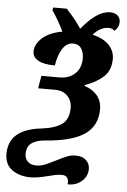

<svg xmlns="http://www.w3.org/2000/svg" viewBox="-95 -704 639 967"><g transform="rotate(5 224.5 -220.0)"><path d="M285 210Q285 195 277 185.5Q269 176 250 176Q235 176 217.5 179.5Q200 183 182 188Q128 202 94 202Q40 202 2 175.5Q-36 149 -36 94Q-36 -30 129 -48Q196 -56 231 -81Q266 -106 266 -164Q266 -200 243 -224Q220 -248 179 -248H94L105 -312H197Q245 -312 275 -340.5Q305 -369 305 -417Q305 -448 291.5 -468Q278 -488 250 -488Q218 -488 197 -455.5Q176 -423 168 -370Q112 -370 83.5 -386Q55 -402 55 -430Q55 -467 89.5 -499Q124 -531 191 -543Q164 -599 131 -647L135 -660H203Q253 -606 279 -565Q356 -661 422 -661Q446 -661 460 -649Q474 -637 474 -616Q474 -589 452 -570Q439 -582 422 -582Q380 -582 344 -541Q399 -528 427.5 -498Q456 -468 456 -428Q456 -371 420.5 -338Q385 -305 327 -285L326 -280Q365 -269 389.5 -240.5Q414 -212 414 -170Q414 -86 350.5 -42.5Q287 1 150 11Q115 13 87.5 29.5Q60 46 60 87Q60 110 75 125Q90 140 117 140Q140 140 160.5 132Q181 124 214 107Q247 90 268 81.5Q289 73 313 73Q347 73 365.5 91Q384 109 384 134Q384 172 355 197Q326 222 284 221Q285 217 285 210Z"/></g></svg>

Font: Noto Serif NarrowExtraBold
Style: Italic
Weight: 800
Width: 4
Italic angle: -12°
Designer: Monotype Design Team
Foundry: Monotype Imaging Inc.
Version: Version 1.001